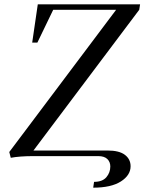

<svg xmlns="http://www.w3.org/2000/svg" viewBox="-20 -722 678 888"><path d="M22.9 -19 517.1 -676.8H226.1L152.8 -524.9H128.9L154.8 -702.1H627.9L624 -676.8L134.8 -25.9H477.1Q531.2 -25.9 557.6 -5.9Q584 14.2 584 46.9Q584 88.4 539.1 117.2Q494.1 146 411.1 146L415 119.1Q453.6 119.1 471.9 97.7Q490.2 76.2 490.2 47.9Q490.2 26.9 476.3 13.4Q462.4 0 434.1 0H136.2Q70.8 0 29.8 7.8Z"/></svg>

Font: Dihjauti S
Style: Bold Italic
Weight: 700
Italic angle: -9°
Designer: T. Christopher White
Version: Version 3.0.0